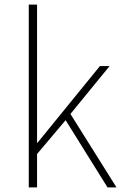

<svg xmlns="http://www.w3.org/2000/svg" viewBox="-20 -814 539 834"><path d="M105 0H141V-145L265 -292L447 0H486L286 -319L456 -527H414L143 -194H141V-794H105Z"/></svg>

Font: Noto Sans T Chinese Thin
Style: Regular
Weight: 100
Designer: Ryoko NISHIZUKA (kana & ideographs); Paul D. Hunt (Latin, Greek & Cyrillic); Wenlong ZHANG (bopomofo); Sandoll Communica
Foundry: Adobe Systems Incorporated
Version: Version 1.000;PS 1;hotconv 1.0.78;makeotf.lib2.5.61930